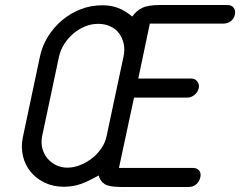

<svg xmlns="http://www.w3.org/2000/svg" viewBox="-20 -744 957 765"><path d="M886 -724Q903 -724 911 -713Q919 -702 916 -686Q912 -669 899.5 -659.5Q887 -650 870 -650H577L531 -431H742Q757 -431 766 -419.5Q775 -408 772 -393Q768 -376 754.5 -365.5Q741 -355 726 -355H514L454 -75H748Q765 -75 773.5 -64.5Q782 -54 778 -37Q774 -20 761.5 -9.5Q749 1 732 1H463Q415 1 397 -10.5Q379 -22 373 -45Q333 -22 302 -11Q271 0 234 0Q192 0 158.5 -16Q125 -32 102.5 -59Q80 -86 71.5 -122Q63 -158 71 -197L139 -518Q148 -561 171 -598Q194 -635 227 -663Q260 -691 301 -707Q342 -723 388 -723Q422 -723 450 -712.5Q478 -702 507 -678Q523 -701 546.5 -712.5Q570 -724 617 -724ZM148 -202Q143 -176 148.5 -153.5Q154 -131 168.5 -113.5Q183 -96 203.5 -86Q224 -76 249 -76Q274 -76 300 -86.5Q326 -97 347.5 -114Q369 -131 384.5 -154Q400 -177 405 -203L472 -518Q478 -545 473 -569Q468 -593 454.5 -611Q441 -629 419.5 -639Q398 -649 371 -649Q344 -649 318.5 -638.5Q293 -628 272 -610Q251 -592 236 -568.5Q221 -545 215 -518Z"/></svg>

Font: VDS Compensated
Style: Light Italic
Weight: 300
Italic angle: -12°
Designer: artmaker
Foundry: artmaker
Version: Version 1.000 2012 initial release